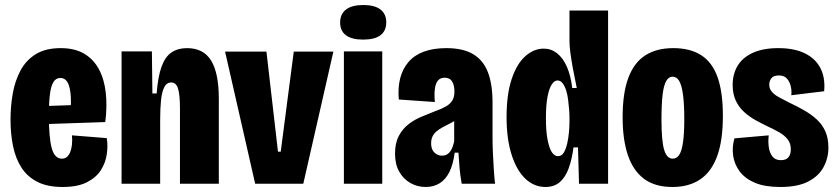

<svg xmlns="http://www.w3.org/2000/svg" viewBox="-20 -733 3338 766"><path d="M230 13Q169 13 129 -7.5Q89 -28 65.5 -64.5Q42 -101 32 -150Q22 -199 22 -256Q22 -310 31 -360.5Q40 -411 62 -452Q84 -493 123 -517Q162 -541 222 -541Q278 -541 315.5 -519Q353 -497 374.5 -457Q396 -417 402 -363Q408 -309 400 -246L134 -237V-309L277 -314L261 -276Q265 -332 261 -363.5Q257 -395 247 -408.5Q237 -422 221 -422Q203 -422 193 -405.5Q183 -389 179 -355.5Q175 -322 175 -272Q175 -183 186.5 -141.5Q198 -100 227 -100Q239 -100 247 -107Q255 -114 260 -126Q265 -138 267 -155.5Q269 -173 267 -193L406 -182Q411 -152 406 -117.5Q401 -83 382 -53.5Q363 -24 326 -5.5Q289 13 230 13Z M465 0V-328V-528H586L588 -360H605Q610 -427 624.5 -467Q639 -507 664.5 -524Q690 -541 726 -541Q792 -541 822.5 -491Q853 -441 853 -339V0H698V-299Q698 -354 690.5 -379Q683 -404 663 -404Q645 -404 635.5 -385.5Q626 -367 622.5 -334Q619 -301 619 -254V0Z M998 0 878 -527H1043L1089 -128H1100L1152 -527H1310L1190 0Z M1352 0V-528H1505V0ZM1429 -575Q1383 -575 1360 -592.5Q1337 -610 1337 -643Q1337 -677 1360.5 -695Q1384 -713 1429 -713Q1475 -713 1498 -695Q1521 -677 1521 -644Q1521 -610 1498 -592.5Q1475 -575 1429 -575Z M1678 13Q1645 13 1617 -3Q1589 -19 1572.5 -48.5Q1556 -78 1556 -120Q1556 -162 1571 -190.5Q1586 -219 1610 -237.5Q1634 -256 1662 -267.5Q1690 -279 1715 -289Q1741 -298 1758.5 -308Q1776 -318 1784.5 -332Q1793 -346 1793 -368Q1793 -392 1784 -407.5Q1775 -423 1754 -423Q1737 -423 1727.5 -412Q1718 -401 1715 -379Q1712 -357 1715 -326L1571 -336Q1567 -383 1576.5 -420.5Q1586 -458 1609.5 -485.5Q1633 -513 1671 -527Q1709 -541 1761 -541Q1827 -541 1867.5 -517Q1908 -493 1926.5 -445Q1945 -397 1945 -324V-183Q1945 -155 1946.5 -122.5Q1948 -90 1950 -58.5Q1952 -27 1955 0H1822Q1816 -33 1813.5 -62Q1811 -91 1809 -124H1794Q1788 -78 1773.5 -48Q1759 -18 1735 -2.5Q1711 13 1678 13ZM1743 -112Q1755 -112 1763.5 -117Q1772 -122 1777.5 -130.5Q1783 -139 1786.5 -149.5Q1790 -160 1792 -170V-272H1821Q1810 -261 1796.5 -252.5Q1783 -244 1769.5 -237.5Q1756 -231 1743.5 -224Q1731 -217 1721 -208.5Q1711 -200 1705.5 -188.5Q1700 -177 1700 -161Q1700 -137 1713 -124.5Q1726 -112 1743 -112Z M2156 13Q2111 13 2076 -20Q2041 -53 2021 -116Q2001 -179 2001 -266Q2001 -357 2021.5 -418Q2042 -479 2076 -509Q2110 -539 2149 -539Q2179 -539 2202.5 -520.5Q2226 -502 2241.5 -467Q2257 -432 2263 -382H2281Q2272 -425 2265.5 -460.5Q2259 -496 2255.5 -523Q2252 -550 2252 -570V-691H2406V-257V0H2290L2286 -145H2268Q2262 -98 2249 -62Q2236 -26 2213.5 -6.5Q2191 13 2156 13ZM2206 -110Q2221 -110 2229.5 -124.5Q2238 -139 2243 -161Q2248 -183 2250 -206.5Q2252 -230 2252 -248V-264Q2252 -278 2250.5 -296.5Q2249 -315 2246.5 -335.5Q2244 -356 2238.5 -373Q2233 -390 2224.5 -401Q2216 -412 2204 -412Q2192 -412 2181.5 -396.5Q2171 -381 2164.5 -347.5Q2158 -314 2158 -261Q2158 -210 2164.5 -176Q2171 -142 2181.5 -126Q2192 -110 2206 -110Z M2663 13Q2593 13 2549.5 -19.5Q2506 -52 2485 -114Q2464 -176 2464 -265Q2464 -362 2487 -423Q2510 -484 2555 -512.5Q2600 -541 2666 -541Q2734 -541 2778 -512.5Q2822 -484 2843 -424.5Q2864 -365 2864 -271Q2864 -172 2841 -109.5Q2818 -47 2773 -17Q2728 13 2663 13ZM2664 -100Q2680 -100 2690 -115.5Q2700 -131 2705 -166Q2710 -201 2710 -257Q2710 -317 2705 -354.5Q2700 -392 2690 -409.5Q2680 -427 2663 -427Q2648 -427 2638 -410Q2628 -393 2623.5 -355Q2619 -317 2619 -256Q2619 -172 2629.5 -136Q2640 -100 2664 -100Z M3093 13Q3032 13 2992.5 -3.5Q2953 -20 2931.5 -48.5Q2910 -77 2905 -111.5Q2900 -146 2910 -181L3047 -193Q3044 -170 3047 -147Q3050 -124 3061.5 -109Q3073 -94 3095 -94Q3116 -94 3125.5 -105.5Q3135 -117 3135 -137Q3135 -161 3122.5 -177Q3110 -193 3089 -205Q3068 -217 3042 -229Q3019 -240 2994.5 -253.5Q2970 -267 2949 -286Q2928 -305 2915.5 -331.5Q2903 -358 2903 -394Q2903 -438 2923 -471Q2943 -504 2984 -522.5Q3025 -541 3085 -541Q3149 -541 3191.5 -520Q3234 -499 3253.5 -460.5Q3273 -422 3268 -369L3137 -353Q3139 -372 3134.5 -390Q3130 -408 3119 -420Q3108 -432 3087 -432Q3066 -432 3057.5 -421Q3049 -410 3049 -395Q3049 -380 3058.5 -368Q3068 -356 3086 -346Q3104 -336 3130 -323Q3160 -309 3188 -293Q3216 -277 3238 -257Q3260 -237 3272.5 -209.5Q3285 -182 3285 -144Q3285 -103 3266 -67Q3247 -31 3205 -9Q3163 13 3093 13Z"/></svg>

Font: Bricolage Grotesque 48pt Condensed ExtraBold
Style: Regular
Weight: 800
Width: 3
Designer: Mathieu Triay
Foundry: Atelier Triay
Version: Version 1.001;gftools[0.9.33.dev8+g029e19f]